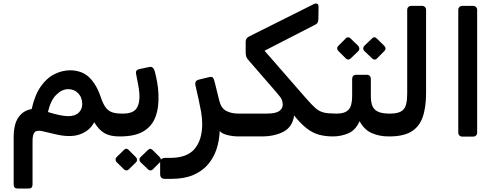

<svg xmlns="http://www.w3.org/2000/svg" viewBox="-20 -784 2871 1109"><path d="M82 305Q59 305 59 282V8Q59 -68 87.5 -107.5Q116 -147 163 -154Q180 -233 214.5 -283Q249 -333 294 -355.5Q339 -378 386 -378Q454 -377 495.5 -337Q537 -297 562 -223Q574 -187 588.5 -166Q603 -145 625 -136.5Q647 -128 683 -128Q698 -128 698 -113V-26Q698 4 668 4Q618 4 585 -14Q552 -32 524 -78Q500 -30 443 -8.5Q386 13 294 -10L226 -26Q193 -34 180.5 -20.5Q168 -7 168 29V282Q168 305 145 305ZM373 -113Q414 -113 434.5 -133Q455 -153 455 -182Q455 -221 432 -245Q409 -269 374 -269Q338 -269 305 -236.5Q272 -204 257 -137Q296 -125 322 -119.5Q348 -114 373 -113Z M668 4Q661 4 657 -1.5Q653 -7 653 -13V-100Q653 -128 683 -128H692Q749 -128 769 -158.5Q789 -189 785 -244Q783 -270 777.5 -298Q772 -326 767 -352Q763 -369 768.5 -376Q774 -383 785 -385L842 -397Q857 -400 864.5 -391Q872 -382 875 -368Q881 -346 887.5 -310.5Q894 -275 895 -243Q899 -166 878.5 -110Q858 -54 807 -24.5Q756 5 668 4ZM723 195Q717 201 709 200.5Q701 200 696 194L653 152Q648 147 647.5 138.5Q647 130 653 124L696 82Q709 68 723 82L765 124Q771 130 771.5 138.5Q772 147 766 153ZM862 195Q856 201 848 200.5Q840 200 835 194L791 152Q786 147 785.5 138.5Q785 130 791 124L835 82Q848 69 861 82L903 124Q909 130 909.5 138.5Q910 147 904 153Z M932 249Q905 249 905 221V154Q905 128 935 128H963Q1060 128 1104 76Q1148 24 1148 -68Q1148 -102 1141.5 -138.5Q1135 -175 1127 -211L1109 -290Q1106 -304 1110.5 -312.5Q1115 -321 1132 -325L1186 -338Q1205 -343 1210.5 -334.5Q1216 -326 1219 -314L1247 -201Q1258 -158 1287.5 -143Q1317 -128 1355 -128H1374Q1391 -128 1391 -113V-26Q1391 4 1361 4Q1321 4 1289.5 -5Q1258 -14 1249 -28Q1247 27 1231 76.5Q1215 126 1182 165Q1149 204 1097 226.5Q1045 249 971 249Z M1361 4Q1346 4 1346 -11V-98Q1346 -128 1376 -128H1523Q1571 -128 1592 -142Q1613 -156 1613 -180Q1613 -193 1608 -207Q1603 -221 1578 -249L1421 -430Q1408 -444 1403.5 -454Q1399 -464 1399 -482V-543Q1399 -563 1418 -573L1794 -761Q1805 -766 1812.5 -762Q1820 -758 1820 -745L1819 -675Q1819 -662 1814.5 -653.5Q1810 -645 1796 -639L1508 -491L1747 -217Q1781 -178 1803 -159Q1825 -140 1850.5 -134Q1876 -128 1918 -128Q1933 -128 1933 -113V-26Q1933 4 1903 4Q1859 4 1822.5 -6Q1786 -16 1751.5 -42.5Q1717 -69 1679 -117Q1669 -50 1617 -23Q1565 4 1491 4Z M1903 4Q1888 4 1888 -12V-98Q1888 -128 1918 -128H1928Q1971 -128 1992.5 -149.5Q2014 -171 2014 -229V-326Q2014 -352 2038 -352H2098Q2122 -352 2122 -326V-229Q2122 -170 2147.5 -149Q2173 -128 2224 -128H2238Q2253 -128 2253 -113V-26Q2253 4 2223 4Q2172 4 2128 -15Q2084 -34 2057 -84Q2034 -32 1992 -14Q1950 4 1903 4ZM2005 -446Q2000 -440 1991.5 -440Q1983 -440 1977 -447L1934 -490Q1928 -496 1927.5 -504Q1927 -512 1934 -519L1977 -562Q1983 -569 1991 -568.5Q1999 -568 2005 -562L2049 -519Q2055 -512 2055.5 -503.5Q2056 -495 2050 -489ZM2157 -446Q2151 -439 2143 -440Q2135 -441 2129 -447L2084 -490Q2078 -496 2078 -504.5Q2078 -513 2084 -519L2129 -562Q2142 -576 2156 -562L2200 -519Q2214 -504 2200 -489Z M2223 4Q2208 4 2208 -11V-98Q2208 -128 2238 -128Q2287 -128 2309.5 -150.5Q2332 -173 2332 -242V-727Q2332 -737 2338.5 -743.5Q2345 -750 2355 -750H2418Q2428 -750 2434.5 -743.5Q2441 -737 2441 -727V-247Q2441 -161 2420.5 -105Q2400 -49 2352.5 -22Q2305 5 2223 4Z M2650 5Q2640 5 2633.5 -1.5Q2627 -8 2627 -18V-727Q2627 -737 2633.5 -743.5Q2640 -750 2650 -750H2713Q2723 -750 2729.5 -743.5Q2736 -737 2736 -727V-18Q2736 -8 2729.5 -1.5Q2723 5 2713 5Z"/></svg>

Font: Rubik Medium
Style: Regular
Weight: 500
Designer: Hubert and Fischer
Foundry: Hubert and Fischer
Version: Version 2.300; ttfautohint (v1.8.4.7-5d5b);gftools[0.9.30]